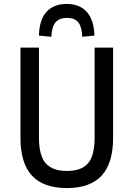

<svg xmlns="http://www.w3.org/2000/svg" viewBox="-20 -947 680 976"><path d="M320 9Q201 9 142.5 -54Q84 -117 84 -248V-705H178V-249Q178 -156 212.5 -117Q247 -78 320 -78Q394 -78 427.5 -117Q461 -156 461 -249V-705H555V-248Q555 -117 496.5 -54Q438 9 320 9ZM241 -760 178 -766Q180 -847 216.5 -887Q253 -927 319 -927Q385 -927 421.5 -886Q458 -845 460 -766L398 -760Q397 -807 379.5 -831.5Q362 -856 320 -856Q280 -856 261.5 -832.5Q243 -809 241 -760Z"/></svg>

Font: Nunito Sans 7pt Condensed Medium
Style: Regular
Weight: 500
Width: 3
Designer: Vernon Adams
Foundry: Vernon Adams
Version: Version 3.101;gftools[0.9.27]